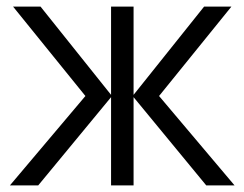

<svg xmlns="http://www.w3.org/2000/svg" viewBox="-20 -560 738 580"><path d="M10 0H95.5L315.5 -266.5V0H383.5V-266.5L603 0H688.5L460.5 -270L679 -540H596.5L383.5 -273.5V-540H315.5V-273.5L102.5 -540H19.5L238 -270Z"/></svg>

Font: Hauora
Style: Regular
Weight: 400
Designer: Mikhail Sharanda
Foundry: WCYS & Co.
Version: Version 1.010